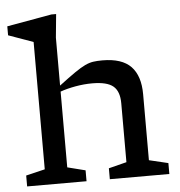

<svg xmlns="http://www.w3.org/2000/svg" viewBox="-53 -792 789 842"><g transform="rotate(-5 342.0 -371.0)"><path d="M294 0H32.5V-48L116 -68V-628.5L7 -667.5V-707L204 -742H225L215 -639V-428Q258.5 -461 286 -480Q313.5 -499 332.5 -508Q351.5 -517 368.8 -519.5Q386 -522 409 -522Q495 -522 534.8 -480.8Q574.5 -439.5 574.5 -358.5V-68L658.5 -48V0H396.5V-48L475.5 -68V-327.5Q475.5 -380 448.2 -402.8Q421 -425.5 356 -425.5Q320 -425.5 282.2 -418.8Q244.5 -412 215 -401.5V-68L294 -48Z"/></g></svg>

Font: Newsreader Caption
Style: Regular
Weight: 400
Designer: Hugues Gentile
Foundry: Production Type
Version: Version 1.001